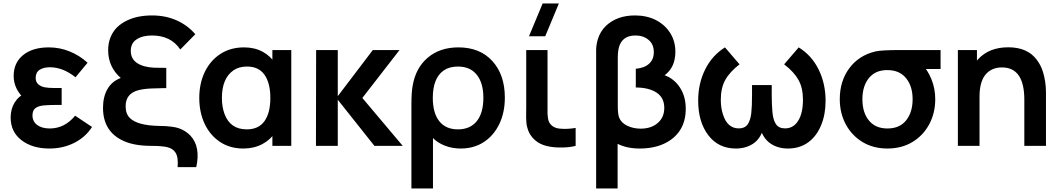

<svg xmlns="http://www.w3.org/2000/svg" viewBox="-20 -822 5974 1082"><path d="M258.5 15Q162 15 101 -32Q40 -79 40 -159.5Q40 -207.5 62.5 -244.2Q85 -281 126.5 -298L124.5 -259Q57 -317 57 -394Q57 -468.5 110.5 -511.8Q164 -555 255 -555Q316.5 -555 372.5 -532.2Q428.5 -509.5 473.5 -468.5L405.5 -386.5Q334.5 -443 261 -443Q225.5 -443 203.2 -428.5Q181 -414 181 -383Q181 -360 195.8 -347Q210.5 -334 232.2 -330Q254 -326 287.5 -326H327.5V-230.5H287.5Q258 -230.5 226.5 -228Q195.5 -225 179.2 -212.2Q163 -199.5 163 -171.5Q163 -138 189.2 -118Q215.5 -98 260.5 -98Q344 -98 403.5 -170L498.5 -106.5Q462.5 -49.5 399 -17.2Q335.5 15 258.5 15Z M1086 120H981Q985.5 63 969 38Q954 14.5 922.2 7.2Q890.5 0 833 0Q738 0 678 -27Q560.5 -79 560.5 -214.5Q560.5 -275.5 585.2 -319.5Q610 -363.5 660.5 -382.5Q589.5 -445 589.5 -539Q589.5 -579.5 603.2 -612.8Q617 -646 640.2 -668.5Q663.5 -691 695.2 -706.2Q727 -721.5 762.2 -728.2Q797.5 -735 836.5 -735Q914.5 -735 977 -706.5Q1039.5 -678 1080.5 -629L996 -543Q943.5 -622 836.5 -622Q782.5 -622 749.8 -600.2Q717 -578.5 717 -535.5Q717 -490.5 752.2 -467Q787.5 -443.5 847.5 -440.5Q868 -439.5 917 -439.5V-325.5Q910 -325.5 899.8 -325.2Q889.5 -325 871.2 -324.5Q853 -324 836.5 -323.5Q790.5 -322 757.5 -313Q688 -293.5 688 -223.5Q688 -180 712 -157Q754 -115 873.5 -112.5Q903 -112 916.2 -111.2Q929.5 -110.5 951 -107.5Q972.5 -104.5 988.5 -99Q1025.5 -86 1052.5 -58.5Q1111.5 4.5 1086 120Z M1352 15Q1275.5 15 1219.5 -22.5Q1163.5 -60 1133.2 -124.5Q1103 -189 1103 -270Q1103 -351.5 1134 -416.5Q1166 -482 1222.8 -518.5Q1279.5 -555 1355.5 -555Q1415 -555 1460.5 -530.2Q1506 -505.5 1533.5 -461L1515 -435.5V-540H1621.5V0H1515V-105.5L1533.5 -80.5Q1506 -35.5 1458.8 -10.2Q1411.5 15 1352 15ZM1370.5 -93Q1437.5 -93 1470.5 -139.5Q1503.5 -186 1503.5 -270Q1503.5 -353 1471 -400Q1438.5 -447 1372 -447Q1326.5 -447 1295.5 -425.5Q1230.5 -380.5 1230.5 -269.5Q1230.5 -221 1245 -180.5Q1277 -93 1370.5 -93Z M1883.5 0H1760.5L1761.5 -540H1883.5V-280L2081 -540H2231.5L2022 -270L2249.5 0H2090L1883.5 -260Z M2420 240H2298.5V-232Q2298.5 -301 2305 -336Q2321.5 -438 2390 -496.5Q2458.5 -555 2563.5 -555Q2684.5 -555 2754.8 -477.8Q2825 -400.5 2825 -272Q2825 -189 2794.5 -124.5Q2763 -58.5 2707 -21.8Q2651 15 2576 15Q2528.5 15 2487.8 -0.8Q2447 -16.5 2420 -44ZM2560.5 -93Q2629.5 -93 2666.8 -139.2Q2704 -185.5 2704 -271Q2704 -354 2667 -400.5Q2630 -447 2560.5 -447Q2512.5 -447 2480.5 -425Q2419 -382 2419 -270.5Q2419 -185 2455.5 -139Q2492 -93 2560.5 -93Z M3129.5 -802.5 3052.5 -617.5H2961L3038 -802.5ZM3076.5 4Q3003.5 -8 2968 -64Q2961 -75 2956.5 -87.2Q2952 -99.5 2949.8 -109Q2947.5 -118.5 2946.2 -134.5Q2945 -150.5 2945 -159Q2945 -167.5 2945.2 -189.2Q2945.5 -211 2945.5 -220.5V-540H3065.5V-227.5Q3065.5 -223 3065.5 -213.2Q3065.5 -203.5 3065.5 -199.5Q3065.5 -195.5 3065.5 -187.5Q3065.5 -179.5 3066 -175.8Q3066.5 -172 3067 -165.5Q3067.5 -159 3068.2 -155.2Q3069 -151.5 3070 -146.5Q3071 -141.5 3072.8 -137.5Q3074.5 -133.5 3076.5 -130Q3095 -100.5 3135.5 -97Q3175.5 -93 3224 -101V0Q3192.5 8.5 3149.5 9.2Q3106.5 10 3076.5 4Z M3460.5 240H3339.5V-540Q3339.5 -566.5 3348.5 -599.5Q3362.5 -645.5 3395 -676.5Q3457 -735 3558.5 -735Q3624.5 -735 3676 -709Q3727.5 -682.5 3756.8 -636Q3786 -589.5 3786 -530.5Q3786 -442.5 3725.5 -398Q3780 -378 3812.2 -328Q3844.5 -278 3844.5 -209Q3844.5 -138.5 3812.5 -88.5Q3780 -38.5 3721.5 -11.8Q3663 15 3585 15Q3512.5 15 3460.5 -11.5ZM3590 -97Q3650 -97 3686.8 -129Q3723.5 -161 3723.5 -214Q3723.5 -271 3680.5 -299.8Q3637.5 -328.5 3563 -329V-434.5Q3611 -438.5 3637.8 -462.8Q3664.5 -487 3664.5 -528Q3664.5 -572.5 3635 -597.2Q3605.5 -622 3561.5 -622Q3497 -622 3474 -572.5Q3461.5 -545.5 3461.5 -497.5V-221.5Q3461.5 -182 3468.5 -161Q3480 -130 3514.5 -113.5Q3549 -97 3590 -97Z M4127 15Q4028.5 15 3971.5 -60Q3914.5 -135 3914.5 -255Q3914.5 -351.5 3953.8 -430.5Q3993 -509.5 4065.5 -555L4147.5 -459.5Q4091 -415.5 4066.5 -370.2Q4042 -325 4042 -260Q4042 -214 4054 -177.5Q4079 -98.5 4143 -98.5Q4179 -98.5 4195 -123.5Q4209.5 -146.5 4213.8 -184.8Q4218 -223 4218 -285V-342.5H4329V-285Q4329 -235.5 4333 -190Q4337 -145 4353.2 -121.8Q4369.5 -98.5 4404 -98.5Q4451.5 -98.5 4478.2 -141.5Q4505 -184.5 4505 -260Q4505 -326 4480 -371.2Q4455 -416.5 4399 -459.5L4481 -555Q4554.5 -509.5 4593.5 -430Q4632.5 -350.5 4632.5 -254Q4632.5 -178 4608 -118Q4582.5 -55 4534.8 -20Q4487 15 4420 15Q4365 15 4323.5 -12.2Q4282 -39.5 4264 -99H4282.5Q4265.5 -39.5 4224 -12.2Q4182.5 15 4127 15Z M4981 15Q4901 15 4840 -22Q4779.5 -59 4746 -122Q4712.5 -185 4712.5 -263Q4712.5 -365 4766.2 -437.5Q4820 -510 4913 -532Q4945.5 -540 5054.5 -540H5280.5V-433H5142.5L5170.5 -465.5Q5206.5 -430 5228.5 -376.8Q5250.5 -323.5 5250.5 -263Q5250.5 -185 5216.5 -121.5Q5181.5 -57 5120.8 -21Q5060 15 4981 15ZM4981 -98Q5050 -98 5086.5 -143.8Q5123 -189.5 5123 -263Q5123 -336 5086 -381.5Q5049 -427 4981 -427Q4913.5 -427.5 4876.8 -382.2Q4840 -337 4840 -263Q4840 -187.5 4876.8 -142.8Q4913.5 -98 4981 -98Z M5874.5 0H5752.5V-260Q5752.5 -442 5626.5 -442Q5573.5 -442 5540.5 -409Q5500 -368.5 5500 -277.5L5428.5 -308Q5428.5 -419 5491 -487.2Q5553.5 -555.5 5662 -555.5Q5771 -555.5 5823 -484.5Q5845.5 -455 5857 -418.5Q5874.5 -362.5 5874.5 -301.5ZM5500 0H5378V-540H5485.5V-372.5H5500Z"/></svg>

Font: Vortex Mix
Style: Bold
Weight: 700
Designer: Mikhail Sharanda
Foundry: Mikhail Sharanda
Version: Version 4.504;Glyphs 3.1.2 (3151)